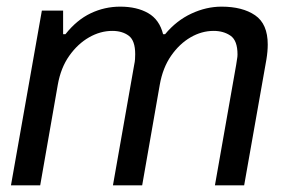

<svg xmlns="http://www.w3.org/2000/svg" viewBox="-20 -558 873 578"><path d="M13 0 106 -526H170V-455H177Q211 -498 253 -518Q295 -538 342 -538Q392 -538 426 -518.5Q460 -499 471 -455H477Q511 -496 556 -517Q601 -538 647 -538Q710 -538 748 -512Q786 -486 786 -424Q786 -414 785 -402.5Q784 -391 782 -379L715 0H627L691 -363Q692 -372 693.5 -379.5Q695 -387 695 -394Q695 -436 674 -450.5Q653 -465 623 -465Q587 -465 553.5 -445.5Q520 -426 495 -390Q470 -354 461 -303L408 0H320L384 -363Q386 -372 386.5 -380Q387 -388 387 -395Q387 -436 367.5 -450.5Q348 -465 318 -465Q282 -465 248 -445.5Q214 -426 188.5 -390Q163 -354 154 -303L101 0Z"/></svg>

Font: Archivo VF Beta
Style: Italic
Weight: 400
Italic angle: -10°
Designer: Hector Gatti
Foundry: Omnibus-Type
Version: Version 1.002